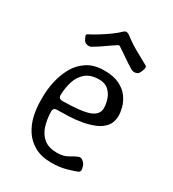

<svg xmlns="http://www.w3.org/2000/svg" viewBox="-177 -821 837 927"><g transform="rotate(30 241.5 -357.5)"><path d="M255 7Q198 7 160 -14.5Q122 -36 100 -70.5Q78 -105 69 -145.5Q60 -186 60 -225V-250Q60 -289 69.5 -333.5Q79 -378 100.5 -417.5Q122 -457 160 -482Q198 -507 255 -507Q307 -507 340 -490.5Q373 -474 391 -449Q409 -424 416 -398Q423 -372 423 -352Q423 -316 404.5 -293Q386 -270 355.5 -257Q325 -244 288.5 -237.5Q252 -231 215.5 -229.5Q179 -228 150 -228Q140 -228 135 -222.5Q130 -217 130 -208Q131 -164 142.5 -127.5Q154 -91 181 -69.5Q208 -48 255 -48Q290 -48 315.5 -63.5Q341 -79 355 -84Q364 -87 372.5 -82.5Q381 -78 387.5 -70Q394 -62 396 -52Q401 -34 397.5 -28.5Q394 -23 390 -21Q373 -14 336.5 -3.5Q300 7 255 7ZM151 -278Q259 -279 301.5 -295.5Q344 -312 343 -350Q342 -376 333 -400.5Q324 -425 305 -441Q286 -457 255 -457Q208 -457 181 -434.5Q154 -412 142.5 -376Q131 -340 130 -298Q130 -289 135.5 -283.5Q141 -278 151 -278ZM413 -628Q422 -624 418 -609.5Q414 -595 407 -584V-583Q403 -577 395 -574Q387 -571 378.5 -572Q370 -573 364 -577Q336 -594 312 -611Q288 -628 260 -646Q255 -649 250 -646Q222 -628 198.5 -611Q175 -594 146 -577Q137 -570 123 -572Q109 -574 102 -584L101 -585Q95 -596 91.5 -605Q88 -614 97 -618Q119 -629 145.5 -645.5Q172 -662 197 -680Q222 -698 238 -714Q246 -722 254.5 -721.5Q263 -721 272 -714Q304 -689 342.5 -667Q381 -645 413 -628Z"/></g></svg>

Font: Winky Sans Light
Style: Regular
Weight: 300
Designer: Simon Atzbach
Foundry: typofactur
Version: Version 1.205